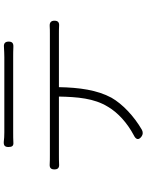

<svg xmlns="http://www.w3.org/2000/svg" viewBox="101 -855 778 1020"><g transform="rotate(-90 490.0 -345.0)"><path d="M498 -664C584 -664 670 -664 696 -664C712 -664 732 -664 751 -663C770 -662 779 -669 779 -688C779 -707 769 -715 750 -713C731 -712 712 -711 696 -711C670 -711 584 -711 497 -711C411 -711 324 -711 297 -711C278 -711 262 -712 246 -714C227 -715 219 -708 219 -689C219 -670 225 -661 244 -663C260 -664 278 -664 299 -664C325 -664 411 -664 498 -664ZM679 -421H821C834 -421 850 -421 864 -420C882 -419 890 -427 890 -445C890 -463 880 -471 862 -470C848 -469 834 -469 821 -469C772 -469 233 -469 179 -469C159 -469 142 -469 126 -470C108 -471 100 -463 100 -445C100 -427 108 -419 126 -420C143 -421 160 -421 179 -421H333H487C485 -323 478 -234 433 -161C401 -106 345 -57 281 -23C258 -12 254 3 275 18C286 26 298 26 310 20C383 -22 448 -84 481 -142C522 -218 535 -313 537 -421Z"/></g></svg>

Font: GenSenRounded2 TW L
Style: Regular
Weight: 300
Version: Version 2.100;PS 2.1;hotconv 16.6.51;makeotf.lib2.5.65220 DE